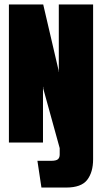

<svg xmlns="http://www.w3.org/2000/svg" viewBox="-20 -640 458 862"><path d="M166 202 148 82H209Q232 82 240 75Q248 68 248 54V25L174 -243V-250H173V0H20V-620H174L243 -324V-318H244V-620H398V75Q398 133 371.5 167.5Q345 202 277 202Z"/></svg>

Font: Smooch Sans Thin Black
Style: Regular
Weight: 900
Version: Version 1.010